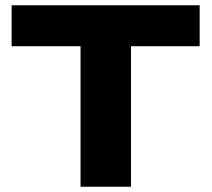

<svg xmlns="http://www.w3.org/2000/svg" viewBox="-20 -707 802 727"><path d="M285 0V-532H24V-687H736V-532H476V0Z"/></svg>

Font: Archivo SemiExpanded ExtraBold
Style: Regular
Weight: 800
Width: 6
Designer: Hector Gatti
Foundry: Omnibus-Type
Version: Version 2.001; ttfautohint (v1.8.3)